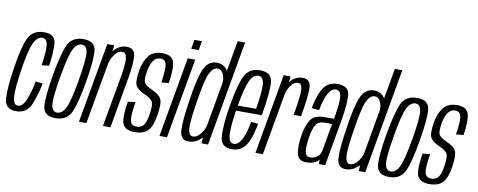

<svg xmlns="http://www.w3.org/2000/svg" viewBox="-66 -1095 3508 1410"><g transform="rotate(10 1688.0 -390.5)"><path d="M95.5 4Q11.5 4 7.5 -76.8Q3.5 -157.5 24 -292Q47.5 -455 80.2 -529Q113 -603 200.5 -603Q283 -603 287.5 -533.2Q292 -463.5 277.5 -367L222.5 -361Q237.5 -455.5 233.8 -508Q230 -560.5 194 -560.5Q155 -560.5 129.2 -505Q103.5 -449.5 80 -293Q60.5 -164.5 63.5 -101.5Q66.5 -38.5 102 -38.5Q138 -38.5 162.5 -100Q187 -161.5 200.5 -236L253.5 -230Q239 -154 208.5 -75Q178 4 95.5 4Z M389 4Q302.5 4 295 -65Q287.5 -134 316 -299.5Q344.5 -466 376.2 -534.8Q408 -603.5 492.5 -603.5Q579 -603.5 586.5 -534.2Q594 -465 565.5 -299.5Q537.5 -133 505.5 -64.5Q473.5 4 389 4ZM394.5 -38Q432 -38 457.2 -89.2Q482.5 -140.5 510 -299.5Q537 -458 531 -509.8Q525 -561.5 487 -561.5Q449.5 -561.5 424.2 -510Q399 -458.5 372 -299.5Q344.5 -141 350.8 -89.5Q357 -38 394.5 -38Z M564.5 0 670.5 -597.5H723L716.5 -552Q720.5 -556.5 724 -560.5Q763.5 -603 815.5 -603Q876 -603 880 -542Q884 -481 866 -379L799.5 0H743.5L811 -380.5Q828 -477 823.2 -519Q818.5 -561 787 -561Q758 -561 732.5 -526Q710 -495.5 701.5 -458.5L620 0Z M978.5 4Q912.5 4 892 -36Q871.5 -76 892.5 -207.5L948.5 -214Q930 -103.5 940 -70.8Q950 -38 984.5 -38Q1022 -38 1039.5 -62Q1057 -86 1065.5 -139Q1079 -217.5 1064.2 -240Q1049.5 -262.5 1006.5 -281.5Q953.5 -304 937 -333Q920.5 -362 935 -448Q947 -519 981 -560.8Q1015 -602.5 1082 -602.5Q1149 -602.5 1166.2 -557.8Q1183.5 -513 1165.5 -394.5L1110 -388.5Q1125.5 -485.5 1118.2 -523.2Q1111 -561 1075 -561Q1039.5 -561 1019.5 -529.5Q999.5 -498 991.5 -448Q980.5 -380.5 995.8 -361.5Q1011 -342.5 1052.5 -324Q1107 -301 1122.8 -268.5Q1138.5 -236 1123 -142Q1110 -63.5 1078.2 -29.8Q1046.5 4 978.5 4Z M1165 0 1270.5 -597.5H1326.5L1221 0ZM1295.5 -739.5H1351.5L1339.5 -671H1283.5Z M1478.5 0 1481.5 -44.5Q1476 -38 1469 -32.5Q1429.5 3 1381 3Q1320.5 3 1316 -66.5Q1311.5 -136 1335.5 -291.5Q1359.5 -457.5 1390.2 -530.2Q1421 -603 1487 -603Q1535.5 -603 1563 -567.5Q1566.5 -562.5 1569.5 -557L1610 -785H1665.5L1527.5 0ZM1496 -138.5 1553 -462Q1557.5 -496.5 1544 -527Q1529.5 -561 1500 -561Q1464.5 -561 1440.2 -508.5Q1416 -456 1391.5 -293.5Q1366.5 -138.5 1371.5 -88.5Q1376.5 -38.5 1407.5 -38.5Q1437 -38.5 1464 -72.5Q1488 -103 1496 -138.5Z M1705.5 4Q1620 4 1615.8 -79Q1611.5 -162 1634 -299.5Q1660 -458.5 1692.8 -530.8Q1725.5 -603 1810 -603Q1896 -603 1902.5 -532.2Q1909 -461.5 1882 -301.5Q1880 -289.5 1878 -280.5H1686.5Q1667.5 -161.5 1671 -102Q1674.5 -37.5 1712 -37.5Q1743.5 -37.5 1768.2 -81Q1793 -124.5 1810.5 -219L1863.5 -213.5Q1841.5 -95 1804.8 -45.5Q1768 4 1705.5 4ZM1693 -319.5H1829Q1852 -456 1846.5 -508Q1841 -561.5 1804 -561.5Q1766.5 -561.5 1741 -508Q1717 -457.5 1693 -319.5Z M2108.5 -323.5Q2133.5 -463.5 2131.5 -512.2Q2129.5 -561 2100.5 -561Q2070.5 -561 2046.5 -526.5Q2025.5 -496.5 2018.5 -466.5L1936 0H1880.5L1986 -597.5H2037.5L2032 -553.5Q2037.5 -560 2043.5 -566.5Q2080 -603 2128.5 -603Q2187.5 -603 2188.8 -536.5Q2190 -470 2164 -323.5Z M2354.5 0 2353.5 -33Q2348.5 -27 2342 -21.5Q2313.5 4 2259.5 4Q2202 4 2189.8 -44.8Q2177.5 -93.5 2190 -178.5Q2203 -262 2231.8 -304.2Q2260.5 -346.5 2332 -346.5H2405L2409.5 -370.5Q2426.5 -466 2422 -513.5Q2417.5 -561 2382 -561Q2318 -561 2286.5 -390.5L2230.5 -395.5Q2251.5 -505.5 2286.8 -554.2Q2322 -603 2387.5 -603Q2473 -603 2477.8 -534.8Q2482.5 -466.5 2462 -348.5L2400.5 0ZM2361 -97 2398 -306.5H2343.5Q2296 -306.5 2277 -275Q2258 -243.5 2248 -180Q2238.5 -120 2242.2 -78.5Q2246 -37 2281 -37Q2312 -37 2334.5 -55.2Q2357 -73.5 2361 -97.5Z M2650.5 0 2653.5 -44.5Q2648 -38 2641 -32.5Q2601.5 3 2553 3Q2492.5 3 2488 -66.5Q2483.5 -136 2507.5 -291.5Q2531.5 -457.5 2562.2 -530.2Q2593 -603 2659 -603Q2707.5 -603 2735 -567.5Q2738.5 -562.5 2741.5 -557L2782 -785H2837.5L2699.5 0ZM2668 -138.5 2725 -462Q2729.5 -496.5 2716 -527Q2701.5 -561 2672 -561Q2636.5 -561 2612.2 -508.5Q2588 -456 2563.5 -293.5Q2538.5 -138.5 2543.5 -88.5Q2548.5 -38.5 2579.5 -38.5Q2609 -38.5 2636 -72.5Q2660 -103 2668 -138.5Z M2877 4Q2790.5 4 2783 -65Q2775.5 -134 2804 -299.5Q2832.5 -466 2864.2 -534.8Q2896 -603.5 2980.5 -603.5Q3067 -603.5 3074.5 -534.2Q3082 -465 3053.5 -299.5Q3025.5 -133 2993.5 -64.5Q2961.5 4 2877 4ZM2882.5 -38Q2920 -38 2945.2 -89.2Q2970.5 -140.5 2998 -299.5Q3025 -458 3019 -509.8Q3013 -561.5 2975 -561.5Q2937.5 -561.5 2912.2 -510Q2887 -458.5 2860 -299.5Q2832.5 -141 2838.8 -89.5Q2845 -38 2882.5 -38Z M3176 4Q3110 4 3089.5 -36Q3069 -76 3090 -207.5L3146 -214Q3127.5 -103.5 3137.5 -70.8Q3147.5 -38 3182 -38Q3219.5 -38 3237 -62Q3254.5 -86 3263 -139Q3276.5 -217.5 3261.8 -240Q3247 -262.5 3204 -281.5Q3151 -304 3134.5 -333Q3118 -362 3132.5 -448Q3144.5 -519 3178.5 -560.8Q3212.5 -602.5 3279.5 -602.5Q3346.5 -602.5 3363.8 -557.8Q3381 -513 3363 -394.5L3307.5 -388.5Q3323 -485.5 3315.8 -523.2Q3308.5 -561 3272.5 -561Q3237 -561 3217 -529.5Q3197 -498 3189 -448Q3178 -380.5 3193.2 -361.5Q3208.5 -342.5 3250 -324Q3304.5 -301 3320.2 -268.5Q3336 -236 3320.5 -142Q3307.5 -63.5 3275.8 -29.8Q3244 4 3176 4Z"/></g></svg>

Font: Anybody Condensed Light
Style: Italic
Weight: 300
Width: 3
Italic angle: -10°
Designer: Tyler Finck
Foundry: Etcetera Type Company
Version: Version 1.010; ttfautohint (v1.8.3) -l 8 -r 50 -G 200 -x 14 